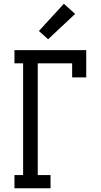

<svg xmlns="http://www.w3.org/2000/svg" viewBox="-20 -1002 540 1022"><path d="M57 0V-70H103V-665H57V-735H439V-590H364V-665H181V-70H249V0ZM236 -793 187 -837 320 -982 380 -928Z"/></svg>

Font: Iosevka Gothic
Style: Regular
Weight: 400
Monospace: yes
Designer: Belleve Invis
Foundry: Belleve Invis
Version: Version 15.5.1; ttfautohint (v1.8.4)